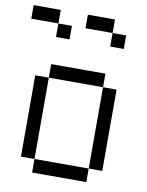

<svg xmlns="http://www.w3.org/2000/svg" viewBox="-84 -811 669 872"><g transform="rotate(10 250.0 -375.0)"><path d="M125 -687.5H0V-750H125ZM62.5 -437.5H125V-62.5H62.5ZM125 -62.5H375V0H125ZM125 -500H375V-437.5H125ZM125 -687.5H187.5V-625H125ZM250 -750H375V-687.5H250ZM375 -437.5H437.5V-62.5H375ZM375 -687.5H437.5V-625H375Z"/></g></svg>

Font: ChillBitmapSE 16px
Style: Regular
Weight: 400
Designer: Designed by Warren2060
Foundry: ChillType
Version: Version 1.000